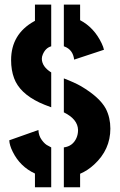

<svg xmlns="http://www.w3.org/2000/svg" viewBox="-20 -752 510 818"><path d="M19.5 -154.3 143.6 -198.2Q144.5 -173.8 158.2 -155.3Q171.9 -136.7 185.5 -130.9L198.2 -124V45.9H128.9V-12.7Q65.4 -42 34.2 -105.5Q20.5 -132.8 19.5 -154.3ZM27.3 -496.1Q27.3 -606.4 125 -661.1Q127 -662.1 128.9 -663.1V-732.4H198.2V-554.7Q173.8 -547.9 162.1 -519.5Q158.2 -510.7 158.2 -501Q159.2 -467.8 198.2 -443.4V-294.9Q166 -306.6 147.5 -315.4Q63.5 -355.5 40 -418.9Q27.3 -453.1 27.3 -496.1ZM252 45.9V-124Q290 -128.9 305.7 -164.1Q312.5 -179.7 312.5 -198.2Q311.5 -244.1 252 -273.4V-418Q297.9 -400.4 325.2 -384.8Q404.3 -337.9 430.7 -289.1Q450.2 -251 450.2 -204.1Q450.2 -114.3 380.9 -50.8Q353.5 -25.4 321.3 -11.7V45.9ZM252 -554.7V-732.4H321.3V-666Q380.9 -634.8 413.1 -567.4Q420.9 -550.8 422.9 -540L295.9 -498Q291 -540 254.9 -553.7Q252 -554.7 252 -554.7Z"/></svg>

Font: Post No Bills Colombo ExtraBold
Style: Regular
Weight: 800
Designer: Kosala Senevirathne, Siva Puranthara, Lasantha Premarathna, Tharique Azeez
Foundry: Mooniak
Version: Version 1.220 ; ttfautohint (v1.6)